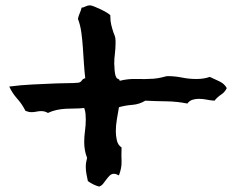

<svg xmlns="http://www.w3.org/2000/svg" viewBox="-20 -687 923 718"><path d="M828.1 -357.4Q820.3 -341.8 806.6 -333Q793 -324.2 782.2 -310.5Q766.6 -311.5 752.4 -314.5Q738.3 -317.4 722.7 -317.4Q711.9 -317.4 700.2 -314Q688.5 -310.5 680.7 -299.8Q641.6 -307.6 602.1 -308.1Q562.5 -308.6 523.4 -310.5Q501 -296.9 475.1 -294.9Q449.2 -293 424.8 -286.1Q420.9 -263.7 417 -240.7Q413.1 -217.8 413.1 -195.3Q413.1 -179.7 417 -162.1Q420.9 -144.5 434.6 -135.7Q433.6 -106.4 434.6 -83Q435.5 -59.6 424.8 -31.2Q419.9 -33.2 415.5 -35.2Q411.1 -37.1 406.2 -37.1Q397.5 -37.1 390.6 -30.8Q383.8 -24.4 377.9 -16.1Q372.1 -7.8 365.7 0Q359.4 7.8 350.6 10.7Q329.1 4.9 308.6 -9.8Q305.7 -23.4 303.2 -36.6Q300.8 -49.8 300.8 -63.5Q300.8 -79.1 305.7 -96.7Q299.8 -111.3 297.4 -126Q294.9 -140.6 294.9 -156.2Q294.9 -176.8 297.9 -197.8Q300.8 -218.8 300.8 -241.2Q300.8 -252 299.8 -262.2Q298.8 -272.5 294.9 -283.2Q277.3 -281.2 260.3 -281.2Q243.2 -281.2 226.1 -280.3Q209 -279.3 192.4 -275.9Q175.8 -272.5 159.2 -264.6Q148.4 -271.5 133.8 -271.5Q125 -271.5 116.2 -269.5Q107.4 -267.6 97.7 -267.6Q86.9 -267.6 75.2 -272.5Q62.5 -297.9 44.4 -317.9Q26.4 -337.9 14.6 -363.3Q58.6 -369.1 101.6 -371.1Q144.5 -373 188.5 -375Q196.3 -375 208 -375.5Q219.7 -376 231.9 -376Q244.1 -376 255.9 -376.5Q267.6 -377 274.4 -377.9Q282.2 -379.9 286.1 -386.2Q290 -392.6 298.8 -394.5Q295.9 -418.9 293.9 -448.2Q292 -477.5 290 -507.3Q288.1 -537.1 284.2 -565.4Q280.3 -593.8 271.5 -616.2Q273.4 -627 277.8 -636.7Q282.2 -646.5 285.2 -658.2Q293 -659.2 300.3 -663.1Q307.6 -667 316.4 -667Q321.3 -667 332.5 -662.6Q343.8 -658.2 356 -652.3Q368.2 -646.5 378.9 -640.1Q389.6 -633.8 392.6 -629.9V-625Q392.6 -608.4 396 -594.2Q399.4 -580.1 404.3 -565.4L408.2 -555.7Q410.2 -550.8 411.1 -545.9Q412.1 -541 412.1 -535.2V-525.4Q412.1 -505.9 409.7 -486.8Q407.2 -467.8 407.2 -449.2Q407.2 -439.5 408.7 -422.9Q410.2 -406.2 414.1 -399.4Q416 -393.6 421.4 -392.1Q426.8 -390.6 427.7 -384.8Q457 -392.6 490.2 -391.6Q523.4 -390.6 553.7 -392.6L569.3 -394.5Q577.1 -395.5 585 -397.5Q589.8 -398.4 596.2 -400.4Q602.5 -402.3 607.4 -402.3Q633.8 -402.3 660.2 -397Q686.5 -391.6 714.8 -391.6Q742.2 -391.6 764.6 -399.4Q781.2 -391.6 800.3 -382.8Q819.3 -374 828.1 -357.4Z"/></svg>

Font: Rock Salt
Style: Regular
Weight: 400
Version: Version 1.001